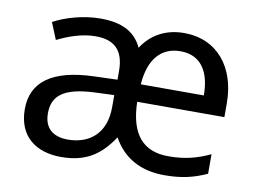

<svg xmlns="http://www.w3.org/2000/svg" viewBox="-65 -706 994 744"><g transform="rotate(10 432.0 -334.0)"><path d="M603 -612C531 -612 474 -580 439 -525C411 -585 358 -611 275 -611C209 -611 138 -591 91 -565L118 -499C162 -521 215 -540 268 -540C336 -540 380 -510 380 -423V-389L290 -386C125 -381 46 -322 46 -215C46 -106 119 -56 216 -56C319 -56 373 -100 419 -169C460 -94 530 -56 622 -56C689 -56 736 -67 789 -91V-168C738 -144 691 -131 625 -131C526 -131 473 -190 470 -318H813V-372C813 -515 733 -612 603 -612ZM602 -540C683 -540 720 -479 720 -387H472C479 -486 525 -540 602 -540ZM303 -325 378 -328V-280C378 -176 314 -127 230 -127C174 -127 137 -154 137 -214C137 -282 178 -320 303 -325Z"/></g></svg>

Font: Noto Sans Malayalam UI
Style: Regular
Weight: 400
Designer: Jelle Bosma - Monotype Design Team
Foundry: Monotype Imaging Inc.
Version: Version 2.104